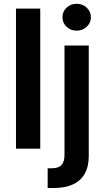

<svg xmlns="http://www.w3.org/2000/svg" viewBox="-20 -772 544 997"><path d="M189 -727.5V0H63V-727.5ZM314.9 -535.6H440.9V38.6Q440.9 93.3 419.9 130.1Q398.9 167 358.9 185.5Q318.8 204.1 261.2 204.1H227.5V101.6H250Q284.7 101.6 299.8 84.5Q314.9 67.4 314.9 32.7ZM377.9 -612.8Q347.2 -612.8 325.7 -633.1Q304.2 -653.3 304.2 -682.6Q304.2 -711.9 325.7 -732.2Q347.2 -752.4 377.9 -752.4Q408.7 -752.4 430.4 -732.2Q452.1 -711.9 452.1 -682.6Q452.1 -653.3 430.4 -633.1Q408.7 -612.8 377.9 -612.8Z"/></svg>

Font: Inter 20pt SemiBold
Style: Regular
Weight: 600
Version: Version 4.001;git-66647c0bb